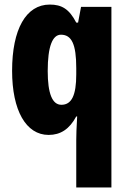

<svg xmlns="http://www.w3.org/2000/svg" viewBox="-20 -581 559 841"><path d="M314 33V240H468V-551H335L322 -482H314C283 -542 250 -561 198 -561C94 -561 33 -453 33 -271C33 -97 94 10 193 10C245 10 284 -15 314 -71H318C315 -23 314 12 314 33ZM249 -122C209 -122 189 -171 189 -270C189 -378 210 -429 247 -429C294 -429 314 -387 314 -283V-255C314 -164 294 -122 249 -122Z"/></svg>

Font: Noto Sans Bengali ExtraCondensed ExtraBold
Style: Regular
Weight: 800
Width: 2
Designer: Joana Ranito - Universal Thirst; Jelle Bosma - Monotype Design Team
Foundry: Universal Thirst ehf.
Version: Version 3.000